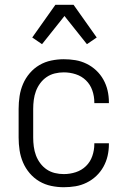

<svg xmlns="http://www.w3.org/2000/svg" viewBox="-20 -776 540 804"><path d="M247 8Q221 8 194.5 2.5Q168 -3 145 -16.5Q122 -30 104.5 -50.5Q87 -71 76.5 -95.5Q66 -120 62 -146.5Q58 -173 58 -200V-320Q58 -347 62 -373.5Q66 -400 76.5 -424.5Q87 -449 104.5 -469.5Q122 -490 145 -503.5Q168 -517 194.5 -522.5Q221 -528 247 -528Q272 -528 296 -524Q320 -520 342.5 -509Q365 -498 383 -481Q401 -464 413 -442.5Q425 -421 430.5 -397Q436 -373 436 -348V-344H375V-347Q375 -373 366.5 -397.5Q358 -422 340 -439.5Q322 -457 297.5 -465Q273 -473 247 -473Q228 -473 209.5 -468.5Q191 -464 175.5 -453.5Q160 -443 148.5 -427.5Q137 -412 130.5 -394.5Q124 -377 121.5 -358Q119 -339 119 -320V-200Q119 -181 121.5 -162Q124 -143 130.5 -125.5Q137 -108 148.5 -92.5Q160 -77 175.5 -66.5Q191 -56 209.5 -51.5Q228 -47 247 -47Q273 -47 297.5 -55Q322 -63 340 -80.5Q358 -98 366.5 -122.5Q375 -147 375 -173V-176H436V-172Q436 -147 430.5 -123Q425 -99 413 -77.5Q401 -56 383 -39Q365 -22 342.5 -11Q320 0 296 4Q272 8 247 8ZM156 -591 115 -619 212 -756H288L385 -619L344 -591L250 -709Z"/></svg>

Font: Iosevka Fixed SS04 Light
Style: Regular
Weight: 300
Monospace: yes
Designer: Belleve Invis
Foundry: Belleve Invis
Version: Version 32.5.0